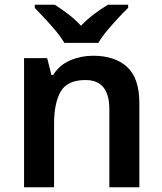

<svg xmlns="http://www.w3.org/2000/svg" viewBox="-20 -879 682 806"><path d="M371 -645Q462 -645 513.5 -598Q565 -551 565 -446V-93H439V-421Q439 -543 339 -543Q263 -543 235 -495Q207 -447 207 -358V-93H81V-635H178L196 -564H203Q229 -606 274.5 -625.5Q320 -645 371 -645ZM250 -699Q237 -722 214.5 -749Q192 -776 168 -801.5Q144 -827 126 -846V-859H210Q237 -842 266 -820Q295 -798 320 -771Q346 -798 376 -820.5Q406 -843 433 -859H518V-846Q499 -828 475 -802Q451 -776 428.5 -749Q406 -722 393 -699Z"/></svg>

Font: Noto Sans Telugu UI SemiBold
Style: Regular
Weight: 600
Designer: Jelle Bosma - Monotype Design Team
Foundry: Monotype Imaging Inc.
Version: Version 2.005; ttfautohint (v1.8.4.7-5d5b)